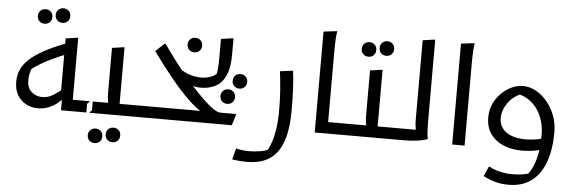

<svg xmlns="http://www.w3.org/2000/svg" viewBox="-58 -959 4229 1418"><g transform="rotate(5 2056.0 -250.0)"><path d="M415 -162Q382 -134 343 -109.5Q304 -85 260 -85Q216 -85 182 -114Q148 -143 148 -200Q148 -226 153.5 -251Q159 -276 173 -304L139 -267Q183 -301 225 -326Q267 -351 315 -373.5Q363 -396 424 -420L444 -510Q340 -473 270 -437.5Q200 -402 158 -368Q116 -334 95 -301.5Q74 -269 67 -239Q60 -209 60 -181Q60 -126 82.5 -85.5Q105 -45 145 -22.5Q185 0 236 0Q280 0 315.5 -14.5Q351 -29 377.5 -50.5Q404 -72 420 -91ZM616 0 636 -20V-85H450L488 -47V-544H480L396 -532V-103L408 -115V0ZM362 -644Q339 -644 323.5 -659Q308 -674 308 -698Q308 -722 323.5 -737Q339 -752 362 -752Q385 -752 400.5 -737Q416 -722 416 -698Q416 -674 400.5 -659Q385 -644 362 -644ZM231 -626Q208 -626 192.5 -641Q177 -656 177 -680Q177 -704 192.5 -719Q208 -734 231 -734Q254 -734 269.5 -719Q285 -704 285 -680Q285 -656 269.5 -641Q254 -626 231 -626Z M616 -85H789L755 -64Q751 -78 747 -103.5Q743 -129 743 -160V-492L827 -504H835V-47L797 -85H983V-20L963 0H596V-65ZM752 148Q752 124 767.5 109Q783 94 806 94Q829 94 844.5 109Q860 124 860 148Q860 172 844.5 187Q829 202 806 202Q783 202 767.5 187Q752 172 752 148ZM621 166Q621 142 636.5 127Q652 112 675 112Q698 112 713.5 127Q729 142 729 166Q729 190 713.5 205Q698 220 675 220Q652 220 636.5 205Q621 190 621 166Z M1583 -85H1698V-77L1674 0H963V-65L983 -85H1478L1453 -73Q1405 -99 1344.5 -156.5Q1284 -214 1213.5 -300Q1143 -386 1063 -496L1127 -556H1135Q1162 -517 1199 -467Q1236 -417 1279 -364Q1322 -311 1366 -261.5Q1410 -212 1451.5 -172Q1493 -132 1527 -108.5Q1561 -85 1583 -85ZM1351 -512Q1328 -512 1312.5 -527Q1297 -542 1297 -566Q1297 -590 1312.5 -605Q1328 -620 1351 -620Q1374 -620 1389.5 -605Q1405 -590 1405 -566Q1405 -542 1389.5 -527Q1374 -512 1351 -512Z M1332 -279 1242 -396Q1277 -365 1323 -348Q1369 -331 1415 -331Q1455 -331 1490 -344Q1525 -357 1547 -385L1551 -350H1526Q1533 -376 1536 -405.5Q1539 -435 1539 -484V-628L1623 -640H1631V-520Q1631 -421 1604.5 -363.5Q1578 -306 1530.5 -281Q1483 -256 1419 -256Q1398 -256 1376 -261Q1354 -266 1332 -279ZM1706 -274Q1683 -274 1667.5 -289Q1652 -304 1652 -328Q1652 -352 1667.5 -367Q1683 -382 1706 -382Q1729 -382 1744.5 -367Q1760 -352 1760 -328Q1760 -304 1744.5 -289Q1729 -274 1706 -274ZM1626 -154Q1603 -154 1587.5 -169Q1572 -184 1572 -208Q1572 -232 1587.5 -247Q1603 -262 1626 -262Q1649 -262 1664.5 -247Q1680 -232 1680 -208Q1680 -184 1664.5 -169Q1649 -154 1626 -154Z M1721 168Q1740 173 1764.5 176.5Q1789 180 1817 180Q1858 180 1900 173Q1942 166 1978 148L1947 172Q1966 141 1980.5 99.5Q1995 58 2004 -1Q2013 -60 2013 -144Q2013 -225 2007.5 -294Q2002 -363 1994 -428L2082 -440H2090Q2098 -376 2101.5 -308Q2105 -240 2105 -148Q2105 -43 2087.5 33.5Q2070 110 2034 160.5Q1998 211 1942 235.5Q1886 260 1809 260Q1783 260 1758 258Q1733 256 1717 254Q1701 252 1701 252V244Z M2351 0V-85H2529V-20L2509 0ZM2289 -748 2389 -760V-752Q2385 -734 2383.5 -707Q2382 -680 2381.5 -652Q2381 -624 2381 -604V0H2289Z M2529 -85H2702L2668 -64Q2664 -78 2660 -103.5Q2656 -129 2656 -160V-492L2740 -504H2748V-47L2710 -85H2896V-20L2876 0H2509V-65ZM2766 -610Q2743 -610 2727.5 -625Q2712 -640 2712 -664Q2712 -688 2727.5 -703Q2743 -718 2766 -718Q2789 -718 2804.5 -703Q2820 -688 2820 -664Q2820 -640 2804.5 -625Q2789 -610 2766 -610ZM2635 -592Q2612 -592 2596.5 -607Q2581 -622 2581 -646Q2581 -670 2596.5 -685Q2612 -700 2635 -700Q2658 -700 2673.5 -685Q2689 -670 2689 -646Q2689 -622 2673.5 -607Q2658 -592 2635 -592Z M2876 0V-65L2896 -85H3070L3036 -64Q3032 -78 3028 -103.5Q3024 -129 3024 -160V-748L3108 -760H3116V-172Q3116 -152 3116.5 -126Q3117 -100 3118.5 -75Q3120 -50 3124 -32V-24Q3094 -12 3048.5 -6Q3003 0 2940 0Z M3308 -748 3408 -760V-752Q3404 -734 3402.5 -707Q3401 -680 3400.5 -652Q3400 -624 3400 -604V0H3308Z M3748 260Q3694 260 3651.5 248Q3609 236 3584.5 224Q3560 212 3560 212L3592 140H3600Q3638 161 3681.5 170.5Q3725 180 3764 180Q3813 180 3845 174.5Q3877 169 3908 158L3872 184Q3907 143 3926 93.5Q3945 44 3952.5 -12.5Q3960 -69 3960 -132Q3960 -174 3949 -218.5Q3938 -263 3914 -303Q3890 -343 3851 -373Q3812 -403 3755 -416L3813 -428Q3727 -397 3687.5 -340.5Q3648 -284 3648 -226Q3648 -182 3671.5 -150.5Q3695 -119 3739 -102Q3783 -85 3844 -85Q3870 -85 3906 -89Q3942 -93 3975 -105L3967 -20Q3931 -8 3892 -4Q3853 0 3824 0Q3752 0 3691 -24Q3630 -48 3593 -98Q3556 -148 3556 -224Q3556 -277 3576.5 -322.5Q3597 -368 3631.5 -402.5Q3666 -437 3708 -456.5Q3750 -476 3792 -476Q3842 -476 3888.5 -450.5Q3935 -425 3972 -380.5Q4009 -336 4030.5 -278.5Q4052 -221 4052 -156Q4052 -26 4017.5 67.5Q3983 161 3915.5 210.5Q3848 260 3748 260Z"/></g></svg>

Font: Kufam
Style: Regular
Weight: 400
Designer: Wael Morcos, Artur Schmal
Foundry: Original Type
Version: Version 1.301; ttfautohint (v1.8.3)